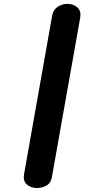

<svg xmlns="http://www.w3.org/2000/svg" viewBox="-20 -948 476 968"><path d="M167 0Q137 0 116 -17.5Q95 -35 101.5 -71L243 -869.5Q248.5 -899.5 271.2 -914Q294 -928.5 320 -928.5Q350.5 -928.5 370.2 -910.2Q390 -892 384.5 -859.5L241.5 -54Q236.5 -25 214.5 -12.5Q192.5 0 167 0Z"/></svg>

Font: Edu AU VIC WA NT Pre
Style: Bold
Weight: 700
Designer: Tina and Corey Anderson, Eben Sorkin, Mirko Velimirovic
Foundry: Google for Education
Version: Version 1.001